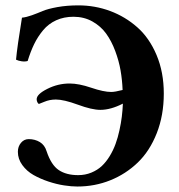

<svg xmlns="http://www.w3.org/2000/svg" viewBox="-20 -678 660 708"><path d="M124 -294.9Q121.1 -294.9 118.2 -300.3Q115.2 -305.7 115.2 -312Q115.2 -330.6 154.5 -350.3Q193.8 -370.1 236.8 -370.1Q270.5 -370.1 316.4 -354.5Q362.3 -338.9 390.1 -338.9Q403.8 -338.9 432.1 -346.2Q430.7 -382.8 424.6 -418.2Q418.5 -453.6 404.8 -490.2Q391.1 -526.9 371.3 -554.2Q351.6 -581.5 320.6 -598.9Q289.6 -616.2 251 -616.2Q215.8 -616.2 187.3 -603.3Q158.7 -590.3 138.9 -566.4Q119.1 -542.5 106 -515.4Q92.8 -488.3 82 -453.1Q72.8 -450.2 60.3 -451.9Q47.9 -453.6 39.1 -458Q43.9 -508.8 61 -612.8Q76.7 -614.3 97.7 -621.8Q118.7 -629.4 137.7 -637.5Q156.7 -645.5 191.9 -651.9Q227.1 -658.2 269 -658.2Q330.1 -658.2 386 -637.5Q441.9 -616.7 486.3 -577.4Q530.8 -538.1 557.4 -474.9Q584 -411.6 584 -333Q584 -252.9 558.1 -187Q532.2 -121.1 488 -78.6Q443.8 -36.1 386.7 -13.2Q329.6 9.8 265.1 9.8Q243.2 9.8 216.1 5.6Q189 1.5 158.7 -8.5Q128.4 -18.6 103.5 -32.7Q78.6 -46.9 62.3 -69.3Q45.9 -91.8 45.9 -118.2Q45.9 -137.7 57.4 -151.4Q68.8 -165 85.9 -165Q108.9 -165 127 -154.1Q145 -143.1 151.9 -120.1Q168.9 -69.3 196.8 -50.8Q224.6 -32.2 268.1 -32.2Q294.4 -32.2 316.9 -41.5Q339.4 -50.8 355.5 -65.9Q371.6 -81.1 384.8 -102.8Q397.9 -124.5 406.2 -147.5Q414.6 -170.4 420.4 -197.3Q426.3 -224.1 429.2 -247.8Q432.1 -271.5 433.1 -295.9Q388.2 -272.9 350.1 -272.9Q318.8 -272.9 267.1 -292Q215.3 -311 186 -311Q163.1 -311 143.6 -302.7Z"/></svg>

Font: Common Serif
Style: Bold
Weight: 700
Designer: Philipp H. Poll, Khaled Hosny
Foundry: Stefan Peev, Context Ltd.
Version: Version 1.026